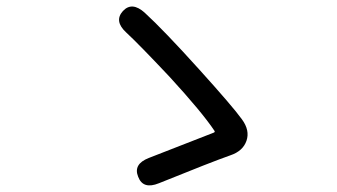

<svg xmlns="http://www.w3.org/2000/svg" viewBox="-20 -649 1040 592"><path d="M470 -84Q421 -64 406 -104Q390 -143 439 -162L639 -240Q644 -242 641 -246Q603 -303 503 -412Q407 -514 369 -549Q331 -584 359 -615Q387 -645 426 -610Q485 -556 595 -434Q698 -320 726 -281Q751 -247 740 -215Q729 -183 690 -170Q633 -150 470 -84Z"/></svg>

Font: Resource Han Rounded JP
Style: Regular
Weight: 400
Designer: Cyano Hao (round all glyphs); Ryoko NISHIZUKA 西塚涼子 (kana, bopomofo & ideographs); Paul D. Hunt (Latin, Greek & Cyrillic)
Foundry: Cyano Hao
Version: 0.990